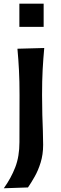

<svg xmlns="http://www.w3.org/2000/svg" viewBox="-20 -800 329 1032"><path d="M84.1 -780.3H214.6V-655.7H84.1ZM0.5 211.9Q39.6 157.2 62 99.1Q84.5 41 84.5 -36.1L85 -289.1Q85 -364.7 82 -422.1Q79.1 -479.5 73.7 -538.1L217.8 -542Q212.4 -482.4 209.2 -424.3Q206.1 -366.2 206.1 -289.1Q206.1 -229 207.5 -182.9Q209 -136.7 210.4 -98.1Q211.9 -59.6 211.9 -21.5Q211.9 30.3 198.5 73.5Q185.1 116.7 166 150.1Q147 183.6 130.4 207.5Z"/></svg>

Font: Pinar-DS3-FD SemiBold
Style: Regular
Weight: 600
Designer: Amin Abedi
Version: Version 3.000